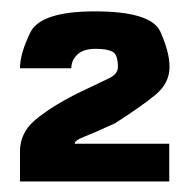

<svg xmlns="http://www.w3.org/2000/svg" viewBox="-20 -702 342 346"><path d="M16 -375H285V-443H114.5Q114.5 -449 131.5 -455.5Q148.5 -462 187.5 -480Q234.5 -510 260 -531Q285.5 -552 285.5 -581.5Q285.5 -608 269 -644.8Q252.5 -681.5 151 -681.5Q53 -681.5 34.5 -643.2Q16 -605 16 -579H108.5Q108.5 -593 119.2 -603.5Q130 -614 152.5 -614Q172.5 -614 182.5 -609Q192.5 -604 192.5 -581Q192.5 -569 177 -561.2Q161.5 -553.5 117 -532.5Q68.5 -507.5 42.2 -484.8Q16 -462 16 -429Z"/></svg>

Font: Anybody Condensed Black
Style: Regular
Weight: 900
Width: 3
Designer: Tyler Finck
Foundry: Etcetera Type Company
Version: Version 1.113;gftools[0.9.25]